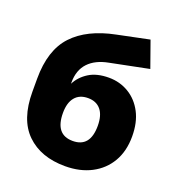

<svg xmlns="http://www.w3.org/2000/svg" viewBox="-133 -836 885 956"><g transform="rotate(20 309.5 -358.0)"><path d="M317 11Q188 11 113 -62Q38 -135 38 -282V-351Q38 -503 113 -583Q188 -663 333 -692L502 -727L551 -589L347 -548Q278 -535 241.5 -496Q205 -457 205 -392V-385Q226 -426 267.5 -452Q309 -478 373 -478Q431 -478 478.5 -449.5Q526 -421 553.5 -368.5Q581 -316 581 -242Q581 -164 548 -107.5Q515 -51 455.5 -20Q396 11 317 11ZM310 -120Q402 -120 402 -233Q402 -289 378 -318Q354 -347 310 -347Q265 -347 241 -318Q217 -289 217 -235Q217 -120 310 -120Z"/></g></svg>

Font: Nunito Sans Black
Style: Regular
Weight: 900
Designer: Vernon Adams
Foundry: Vernon Adams
Version: Version 3.006; ttfautohint (v1.8.3)